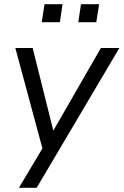

<svg xmlns="http://www.w3.org/2000/svg" viewBox="-20 -715 589 915"><path d="M70.2 180 192.4 -24.9 187 10.2 53.1 -486.3H135.7L242.5 -58.6H214.7L460.8 -486.3H548.9L154.7 180ZM353.1 -609.2 365.9 -695H452.3L439 -609.2ZM179 -609.2 192.2 -695H278.1L265.3 -609.2Z"/></svg>

Font: Nunito Sans 12pt ExtraLight
Style: Italic
Weight: 200
Italic angle: -9°
Designer: Vernon Adams
Foundry: Vernon Adams
Version: Version 3.101;gftools[0.9.27]